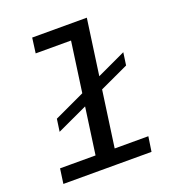

<svg xmlns="http://www.w3.org/2000/svg" viewBox="-131 -827 862 934"><g transform="rotate(-20 300.0 -360.5)"><path d="M222 0 311.8 -642.8H128.8L139.2 -721H422L321 0ZM38.2 0 49 -76.8H506L494.5 0ZM107.8 -244.5 117 -309 531.2 -502.5 522 -437.2Z"/></g></svg>

Font: Chivo Mono Medium
Style: Italic
Weight: 500
Italic angle: -8.05°
Monospace: yes
Designer: Hector Gatti
Foundry: Omnibus-Type
Version: Version 1.008